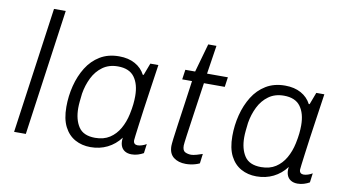

<svg xmlns="http://www.w3.org/2000/svg" viewBox="-73 -895 1960 1080"><g transform="rotate(10 907.0 -355.0)"><path d="M55 0 156 -720H223L122 0Z M492 10Q443 10 404 -11.5Q365 -33 342.5 -77Q320 -121 320 -190Q320 -252 335 -311Q350 -370 379.5 -417.5Q409 -465 455 -493Q501 -521 564 -521Q617 -521 655 -500Q693 -479 712 -442H717L743 -511H789Q778 -436 768.5 -371Q759 -306 751.5 -253Q744 -200 739 -160.5Q734 -121 731 -98.5Q728 -76 728 -71Q728 -58 734.5 -52Q741 -46 752 -46Q763 -46 777 -50.5Q791 -55 802 -62L795 -9Q781 -1 763.5 4.5Q746 10 727 10Q704 10 688 0Q672 -10 665.5 -29Q659 -48 663 -74Q632 -33 588.5 -11.5Q545 10 492 10ZM509 -46Q558 -46 592 -68Q626 -90 647.5 -127.5Q669 -165 679 -212Q686 -245 688.5 -269.5Q691 -294 691 -316Q691 -384 661.5 -424Q632 -464 567 -464Q516 -464 480 -438Q444 -412 423 -369.5Q402 -327 394 -278Q391 -252 389 -232Q387 -212 387 -195Q387 -129 414.5 -87.5Q442 -46 509 -46Z M1037 10Q994 10 967 -11Q940 -32 940 -76Q940 -85 944 -118.5Q948 -152 955.5 -203.5Q963 -255 972 -319Q981 -383 991 -455H935L943 -511H999L1045 -674H1092L1067 -511H1186L1178 -455H1059Q1045 -359 1033.5 -279.5Q1022 -200 1015 -149.5Q1008 -99 1008 -90Q1008 -61 1023.5 -53.5Q1039 -46 1058 -46Q1069 -46 1089 -51.5Q1109 -57 1122 -62L1115 -7Q1105 -2 1091.5 2Q1078 6 1064 8Q1050 10 1037 10Z M1440 10Q1391 10 1352 -11.5Q1313 -33 1290.5 -77Q1268 -121 1268 -190Q1268 -252 1283 -311Q1298 -370 1327.5 -417.5Q1357 -465 1403 -493Q1449 -521 1512 -521Q1565 -521 1603 -500Q1641 -479 1660 -442H1665L1691 -511H1737Q1726 -436 1716.5 -371Q1707 -306 1699.5 -253Q1692 -200 1687 -160.5Q1682 -121 1679 -98.5Q1676 -76 1676 -71Q1676 -58 1682.5 -52Q1689 -46 1700 -46Q1711 -46 1725 -50.5Q1739 -55 1750 -62L1743 -9Q1729 -1 1711.5 4.5Q1694 10 1675 10Q1652 10 1636 0Q1620 -10 1613.5 -29Q1607 -48 1611 -74Q1580 -33 1536.5 -11.5Q1493 10 1440 10ZM1457 -46Q1506 -46 1540 -68Q1574 -90 1595.5 -127.5Q1617 -165 1627 -212Q1634 -245 1636.5 -269.5Q1639 -294 1639 -316Q1639 -384 1609.5 -424Q1580 -464 1515 -464Q1464 -464 1428 -438Q1392 -412 1371 -369.5Q1350 -327 1342 -278Q1339 -252 1337 -232Q1335 -212 1335 -195Q1335 -129 1362.5 -87.5Q1390 -46 1457 -46Z"/></g></svg>

Font: Chivo Medium ExtraLight
Style: Italic
Weight: 250
Italic angle: -8.05°
Version: Version 2.002